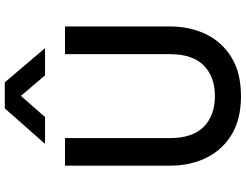

<svg xmlns="http://www.w3.org/2000/svg" viewBox="-130 -854 1000 780"><g transform="rotate(-90 370.0 -464.0)"><path d="M369.5 15Q276 15 213.2 -23Q150.5 -61 118.8 -126.2Q87 -191.5 87 -273V-700H199V-274Q199 -181.5 245 -136.2Q291 -91 369.5 -91Q448 -91 494 -136.2Q540 -181.5 540 -274V-700H652.5V-273Q652.5 -192 620.8 -126.8Q589 -61.5 526.2 -23.2Q463.5 15 369.5 15ZM175.5 -781 319.5 -944.5H425.5L564.5 -781H454L370.5 -879L284.5 -781Z"/></g></svg>

Font: Geologica Roman
Style: Regular
Weight: 400
Designer: Sindre Bremnes, Frode Helland
Foundry: Monokrom Skriftforlag AS
Version: Version 1.010;gftools[0.9.28]